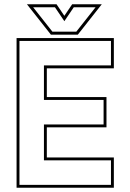

<svg xmlns="http://www.w3.org/2000/svg" viewBox="-20 -878 610 898"><path d="M57.5 0V-700H512.5V-558.5H199V-424H478V-282.5H199V-141.5H512.5V0ZM71 -13.5H499V-128H185.5V-296H464.5V-410.5H185.5V-572H499V-686.5H71ZM218 -716 106 -858H244.5L281 -804L317.5 -858H456L344 -716ZM225 -730H337L427 -844H325L281 -779L237 -844H135Z"/></svg>

Font: Tourney Thin Thin
Style: Regular
Weight: 250
Version: Version 1.015